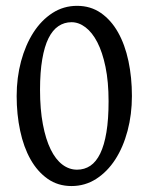

<svg xmlns="http://www.w3.org/2000/svg" viewBox="-20 -623 509 658"><path d="M352.1 -275.9Q352.1 -342.8 341.6 -393.6Q331.1 -444.3 313.5 -478.3Q295.9 -512.2 272.9 -529.5Q250 -546.9 225.1 -546.9Q200.2 -546.9 180.2 -533.4Q160.2 -520 146.2 -491.9Q132.3 -463.9 124.8 -419.9Q117.2 -376 117.2 -314.9Q117.2 -248 127 -196.8Q136.7 -145.5 153.6 -111.1Q170.4 -76.7 193.6 -59.1Q216.8 -41.5 244.1 -41.5Q269.5 -41.5 289.6 -54.9Q309.6 -68.4 323.5 -96.9Q337.4 -125.5 344.7 -169.7Q352.1 -213.9 352.1 -275.9ZM432.1 -293.9Q432.1 -231 417.2 -174.8Q402.3 -118.7 375.2 -76.7Q348.1 -34.7 309.8 -10Q271.5 14.6 225.1 14.6Q178.7 14.6 143.6 -10Q108.4 -34.7 84.7 -76.7Q61 -118.7 49.1 -174.8Q37.1 -231 37.1 -293.9Q37.1 -356.9 52.2 -413.1Q67.4 -469.2 94.5 -511.5Q121.6 -553.7 159.7 -578.4Q197.8 -603 244.1 -603Q290.5 -603 325.7 -578.6Q360.8 -554.2 384.5 -512.2Q408.2 -470.2 420.2 -413.8Q432.1 -357.4 432.1 -293.9Z"/></svg>

Font: Gentium Plus
Style: Regular
Weight: 400
Designer: J. Victor Gaultney, Annie Olsen, Iska Routamaa
Foundry: SIL International
Version: Version 1.510